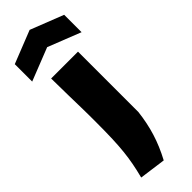

<svg xmlns="http://www.w3.org/2000/svg" viewBox="-376 -827 1061 1061"><g transform="rotate(-45 154.0 -297.0)"><path d="M-39 -738 153 -814 347 -738V-602L154 -678L-39 -602ZM12 199Q24 152 31.5 112.5Q39 73 43.5 30.5Q48 -12 50 -64.5Q52 -117 52 -190Q52 -215 52 -243.5Q52 -272 51 -312Q50 -352 49 -407Q48 -462 47 -540H257V-68Q248 10 226.5 79.5Q205 149 167 220Z"/></g></svg>

Font: Encode Sans Narrow
Style: Black
Weight: 900
Designer: Pablo Impallari, Andres Torresi
Foundry: Pablo Impallari, Andres Torresi
Version: Version 1.000; ttfautohint (v1.00) -l 8 -r 50 -G 200 -x 14 -